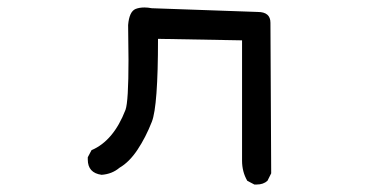

<svg xmlns="http://www.w3.org/2000/svg" viewBox="-20 -482 1040 514"><path d="M667 12H661L642 2Q628 -22 628 -52V-374L403 -378Q403 -198 386.5 -156Q370 -114 348 -81Q326 -48 300 -33Q280 -16 252 -14Q215 -19 215 -55V-61L225 -80Q284 -105 316 -188Q324 -210 324 -322L323 -415Q326 -451 343 -458Q353 -462 367 -462Q376 -462 386 -460L670 -450Q704 -450 704 -421L706 -18L696 2Q685 12 667 12Z"/></svg>

Font: Xiaolai SC
Style: Regular
Weight: 400
Designer: Nozomi Seto 瀬戸のぞみ
Version: Version 3.11;December 4, 2020;FontCreator 13.0.0.2613 64-bit